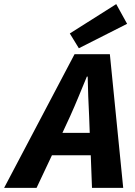

<svg xmlns="http://www.w3.org/2000/svg" viewBox="-83 -915 655 935"><path d="M259 -350C288 -414 312 -475 340 -542H344C345 -474 348 -414 351 -350L354 -268H221ZM-63 0H95L170 -159H359L365 0H517L452 -651H280ZM301 -680 536 -799 483 -895 257 -752Z"/></svg>

Font: Source Sans Pro
Style: Bold Italic
Weight: 700
Italic angle: -11°
Designer: Paul D. Hunt
Foundry: Adobe Systems Incorporated
Version: Version 3.006;hotconv 1.0.111;makeotfexe 2.5.65597